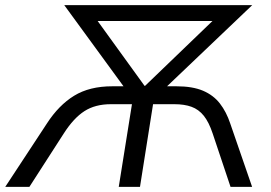

<svg xmlns="http://www.w3.org/2000/svg" viewBox="-52 -725 1051 745"><path d="M-31.6 0 130.1 -246Q176 -316.9 235.6 -353.5Q295.3 -390.2 383.7 -390.2H451.6L442.2 -369.7L197.4 -705H926.6L574.7 -369.7L572.2 -390.2H632.5Q695 -390.2 735.6 -373Q776.2 -355.7 801.3 -323.3Q826.4 -290.9 841.3 -246L926.2 0H842.5L773.3 -206.7Q758.6 -251.2 738.7 -275.9Q718.8 -300.6 691.1 -310.6Q663.5 -320.7 624.4 -320.7H541.9L491.2 0H408.8L460 -320.7H378.1Q317.4 -320.7 275.5 -293.7Q233.6 -266.8 195.2 -206.7L62.1 0ZM508.9 -391.9H510.9L803.9 -673.8L799.4 -643.5H300.5L305 -673.8Z"/></svg>

Font: Mulish ExtraLight
Style: Italic
Weight: 200
Italic angle: -9°
Designer: Vernon Adams
Foundry: Vernon Adams
Version: Version 3.603